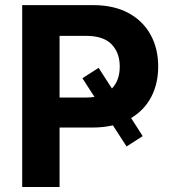

<svg xmlns="http://www.w3.org/2000/svg" viewBox="-20 -748 699 768"><path d="M68.8 0V-727.5H352.5Q435.5 -727.5 493.7 -696Q551.8 -664.6 582.3 -609.1Q612.8 -553.7 612.8 -481.9Q612.8 -413.6 585 -360.4Q557.1 -307.1 504.4 -275.9L550.8 -203.6L486.3 -162.1L431.6 -246.6Q393.6 -237.8 349.1 -237.8H218.3V0ZM374.5 -476.6 427.7 -394Q459 -426.3 459 -481.9Q459 -537.1 426.3 -570.8Q393.6 -604.5 325.2 -604.5H218.3V-357.9H325.7Q342.8 -357.9 357.9 -360.4L309.6 -435.1Z"/></svg>

Font: Inter
Style: Bold
Weight: 700
Designer: Rasmus Andersson
Foundry: rsms
Version: Version 4.001;git-9221beed3